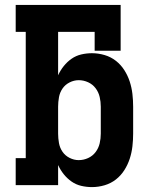

<svg xmlns="http://www.w3.org/2000/svg" viewBox="-20 -755 640 783"><path d="M355 8Q333 8 311.5 3Q290 -2 272 -14.5Q254 -27 240 -44.5Q226 -62 217 -82V0H44V-110H85V-625H44V-735H472V-548H366V-625H217V-448Q226 -468 240 -485.5Q254 -503 272 -515.5Q290 -528 311.5 -533Q333 -538 355 -538Q381 -538 406.5 -530.5Q432 -523 452.5 -507Q473 -491 487 -469Q501 -447 509 -422.5Q517 -398 520 -372Q523 -346 523 -320V-210Q523 -184 520 -158Q517 -132 509 -107.5Q501 -83 487 -61Q473 -39 452.5 -23Q432 -7 406.5 0.5Q381 8 355 8ZM301 -102Q321 -102 339.5 -110.5Q358 -119 370 -135Q382 -151 386.5 -170.5Q391 -190 391 -210V-320Q391 -340 386.5 -359.5Q382 -379 370 -395Q358 -411 339.5 -419.5Q321 -428 301 -428Q282 -428 264 -419Q246 -410 235 -394Q224 -378 220.5 -358.5Q217 -339 217 -320V-210Q217 -191 220.5 -171.5Q224 -152 235 -136Q246 -120 264 -111Q282 -102 301 -102Z"/></svg>

Font: Iosevka Curly Slab XBdEx
Style: Regular
Weight: 800
Width: 7
Monospace: yes
Designer: Belleve Invis
Foundry: Belleve Invis
Version: Version 11.0.0; ttfautohint (v1.8.3)